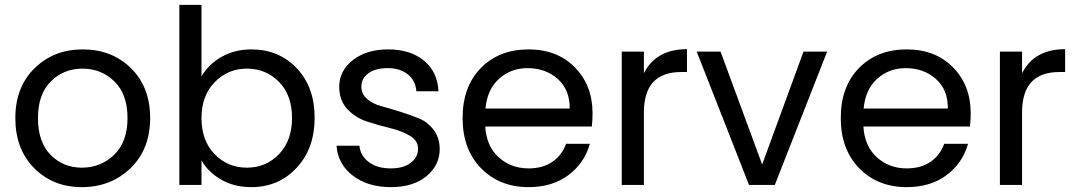

<svg xmlns="http://www.w3.org/2000/svg" viewBox="-20 -760 4425 789"><path d="M597 -275Q597 -147 516.5 -69Q436 9 316 9Q198 9 120.5 -69Q43 -147 43 -275Q43 -402 122 -479.5Q201 -557 320 -557Q440 -557 518.5 -479.5Q597 -402 597 -275ZM136 -275Q136 -176 188 -123.5Q240 -71 316 -71Q394 -71 449 -124Q504 -177 504 -275Q504 -373 450 -425.5Q396 -478 319 -478Q242 -478 189 -425.5Q136 -373 136 -275Z M808 -446Q836 -495 890 -526Q944 -557 1013 -557Q1126 -557 1199.5 -479.5Q1273 -402 1273 -276Q1273 -150 1199 -70.5Q1125 9 1013 9Q942 9 888.5 -22Q835 -53 808 -101V0H717V-740H808ZM1180 -276Q1180 -369 1126.5 -423.5Q1073 -478 994 -478Q917 -478 862.5 -422.5Q808 -367 808 -275Q808 -182 862 -126.5Q916 -71 994 -71Q1073 -71 1126.5 -126.5Q1180 -182 1180 -276Z M1787 -149Q1787 -80 1732 -35.5Q1677 9 1587 9Q1491 9 1429.5 -38.5Q1368 -86 1363 -161H1457Q1461 -120 1495.5 -94Q1530 -68 1586 -68Q1638 -68 1668 -91Q1698 -114 1698 -149Q1698 -182 1664.5 -202Q1631 -222 1583.5 -233.5Q1536 -245 1488.5 -260.5Q1441 -276 1407.5 -311.5Q1374 -347 1374 -404Q1374 -469 1430 -513Q1486 -557 1575 -557Q1666 -557 1722 -511Q1778 -465 1782 -385H1691Q1688 -428 1656.5 -454Q1625 -480 1572 -480Q1523 -480 1494 -459Q1465 -438 1465 -404Q1465 -374 1488.5 -353.5Q1512 -333 1547.5 -323.5Q1583 -314 1624.5 -301Q1666 -288 1701.5 -273.5Q1737 -259 1761.5 -227Q1786 -195 1787 -149Z M2148 -480Q2079 -480 2030.5 -436Q1982 -392 1975 -314H2321Q2322 -391 2272 -435.5Q2222 -480 2148 -480ZM2404 -169Q2382 -90 2316 -40.5Q2250 9 2152 9Q2033 9 1957 -68.5Q1881 -146 1881 -275Q1881 -404 1956 -480.5Q2031 -557 2152 -557Q2270 -557 2342.5 -483Q2415 -409 2415 -295Q2415 -268 2412 -240H1974Q1979 -159 2029.5 -113.5Q2080 -68 2152 -68Q2211 -68 2250.5 -95.5Q2290 -123 2306 -169Z M2626 -298V0H2535V-548H2626V-459Q2676 -558 2803 -558V-464H2779Q2626 -464 2626 -298Z M2843 -548H2941L3112 -84L3282 -548H3379L3164 0H3058Z M3702 -480Q3633 -480 3584.5 -436Q3536 -392 3529 -314H3875Q3876 -391 3826 -435.5Q3776 -480 3702 -480ZM3958 -169Q3936 -90 3870 -40.5Q3804 9 3706 9Q3587 9 3511 -68.5Q3435 -146 3435 -275Q3435 -404 3510 -480.5Q3585 -557 3706 -557Q3824 -557 3896.5 -483Q3969 -409 3969 -295Q3969 -268 3966 -240H3528Q3533 -159 3583.5 -113.5Q3634 -68 3706 -68Q3765 -68 3804.5 -95.5Q3844 -123 3860 -169Z M4180 -298V0H4089V-548H4180V-459Q4230 -558 4357 -558V-464H4333Q4180 -464 4180 -298Z"/></svg>

Font: SVN-Poppins
Style: Regular
Weight: 400
Designer: Ninad Kale (Devanagari), Jonny Pinhorn (Latin)
Foundry: Indian Type Foundry
Version: Version 3.002 2017